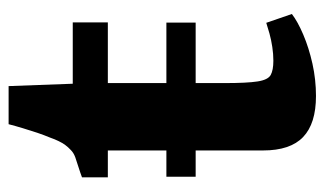

<svg xmlns="http://www.w3.org/2000/svg" viewBox="-174 -571 754 446"><g transform="rotate(-90 203.0 -348.0)"><path d="M203 9Q139 9 107.8 -20.8Q76.5 -50.5 76.5 -114V-270.5H15.5V-338.5H76.5V-474.5H14V-534.5Q26 -539 38.2 -542.8Q50.5 -546.5 60.8 -550.2Q71 -554 77.5 -560.5Q84.5 -567 89.2 -573.5Q94 -580 98.2 -588.8Q102.5 -597.5 106.5 -609Q112 -622 117.5 -638.2Q123 -654.5 128.2 -672Q133.5 -689.5 137.5 -705H226L231.5 -556H374V-474.5H233V-338.5H373.5V-270.5H233V-203.5Q233 -151 236.8 -126.8Q240.5 -102.5 251.8 -96.2Q263 -90 285 -90Q300.5 -90 317 -92.5Q333.5 -95 348 -99Q362.5 -103 373 -106.5L393.5 -47Q376 -33.5 345.5 -20.5Q315 -7.5 278 0.8Q241 9 203 9Z"/></g></svg>

Font: Merriweather ExtraBold
Style: Regular
Weight: 800
Version: Version 2.100